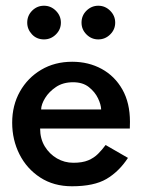

<svg xmlns="http://www.w3.org/2000/svg" viewBox="-20 -638 494 670"><path d="M231 12Q167.5 12 120.5 -18.5Q73.5 -49 48 -99.5Q22.5 -150 22.5 -210Q22.5 -270.5 49.5 -318.5Q76.5 -366.5 123.8 -394.5Q171 -422.5 232 -422.5Q289 -422.5 334.8 -397.5Q380.5 -372.5 407 -325.8Q433.5 -279 433.5 -213Q433.5 -201 433 -189.5H120Q120 -154 136.2 -127.2Q152.5 -100.5 178.8 -85.2Q205 -70 236 -70Q267.5 -70 287.8 -78.5Q308 -87 322.2 -101.2Q336.5 -115.5 348.5 -132L426.5 -87Q395 -39 351.5 -13.5Q308 12 231 12ZM333 -256Q332.5 -273 322 -295Q311.5 -317 290.2 -334Q269 -351 235 -351Q200 -351 175.5 -334.5Q151 -318 137.5 -296Q124 -274 123.5 -256ZM133.5 -500.5Q108 -500.5 91.5 -518.2Q75 -536 75 -559Q75 -583.5 92.2 -600.8Q109.5 -618 133.5 -618Q157.5 -618 175 -600.5Q192.5 -583 192.5 -559Q192.5 -535 175 -517.8Q157.5 -500.5 133.5 -500.5ZM323 -500.5Q299 -500.5 281.8 -517.8Q264.5 -535 264.5 -559Q264.5 -584 282 -601Q299.5 -618 323 -618Q347 -618 364.5 -600.5Q382 -583 382 -559Q382 -535 364.5 -517.8Q347 -500.5 323 -500.5Z"/></svg>

Font: Lucymar Sans Medium
Style: Regular
Weight: 500
Foundry: The League of Moveable Type (original font) / Main changes by Cristiano Sobral with portions from Mirco Monsees
Version: Version 2.001;August 30, 2020;FontCreator 13.0.0.2681 64-bit